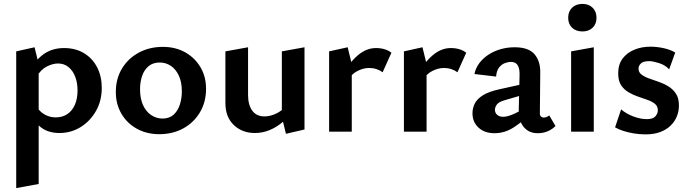

<svg xmlns="http://www.w3.org/2000/svg" viewBox="-20 -674 3531 983"><path d="M284 7Q229 7 191.5 -20.5Q154 -48 138 -97L166 -130Q183 -102 209 -87.5Q235 -73 265 -73Q300 -73 325 -90Q350 -107 363.5 -138Q377 -169 377 -211Q377 -249 365.5 -280Q354 -311 331.5 -330Q309 -349 277 -349Q251 -349 220.5 -334Q190 -319 167 -281L127 -304Q161 -367 204.5 -397.5Q248 -428 308 -428Q367 -428 410.5 -401.5Q454 -375 477.5 -329Q501 -283 501 -224Q501 -158 471.5 -106Q442 -54 393 -23.5Q344 7 284 7ZM63 289V-411L157 -432L178 -346V268Z M795 13Q731 13 680.5 -15Q630 -43 601.5 -92Q573 -141 573 -203Q573 -271 604.5 -323Q636 -375 690.5 -404.5Q745 -434 814 -434Q878 -434 927.5 -406.5Q977 -379 1006 -330.5Q1035 -282 1035 -219Q1035 -152 1004 -99.5Q973 -47 919 -17Q865 13 795 13ZM812 -67Q847 -67 869 -87Q891 -107 901 -139Q911 -171 911 -206Q911 -254 895.5 -287Q880 -320 854.5 -337Q829 -354 797 -354Q763 -354 740.5 -335Q718 -316 707.5 -285Q697 -254 697 -217Q697 -169 712.5 -135.5Q728 -102 754.5 -84.5Q781 -67 812 -67Z M1285 7Q1220 7 1177 -34Q1134 -75 1134 -146V-411L1250 -432V-188Q1250 -137 1271.5 -107.5Q1293 -78 1334 -78Q1355 -78 1378 -86Q1401 -94 1421 -109Q1441 -124 1453 -146L1490 -121Q1463 -80 1430 -51.5Q1397 -23 1360.5 -8Q1324 7 1285 7ZM1444 11 1423 -75V-411L1539 -432V-11Z M1665 0V-411L1760 -432L1781 -346V0ZM1761 -264 1735 -289Q1767 -352 1811 -390Q1855 -428 1905 -428Q1929 -428 1949 -422Q1969 -416 1984 -404L1939 -304Q1926 -314 1908 -320Q1890 -326 1870 -326Q1841 -326 1811 -311Q1781 -296 1761 -264Z M2048 0V-411L2143 -432L2164 -346V0ZM2144 -264 2118 -289Q2150 -352 2194 -390Q2238 -428 2288 -428Q2312 -428 2332 -422Q2352 -416 2367 -404L2322 -304Q2309 -314 2291 -320Q2273 -326 2253 -326Q2224 -326 2194 -311Q2164 -296 2144 -264Z M2733 8Q2688 8 2661.5 -23.5Q2635 -55 2636 -116L2640 -286Q2641 -312 2636 -327.5Q2631 -343 2621 -350Q2611 -357 2596 -357Q2581 -357 2564 -350.5Q2547 -344 2534.5 -327.5Q2522 -311 2520 -282L2409 -295Q2415 -325 2433.5 -350Q2452 -375 2480 -393.5Q2508 -412 2542.5 -422Q2577 -432 2615 -432Q2686 -432 2716.5 -396.5Q2747 -361 2746 -302L2744 -94Q2744 -83 2749.5 -77.5Q2755 -72 2763 -72Q2771 -72 2778.5 -75Q2786 -78 2792 -83L2824 -29Q2809 -13 2785.5 -2.5Q2762 8 2733 8ZM2512 8Q2461 8 2430 -20.5Q2399 -49 2399 -94Q2399 -120 2410.5 -143.5Q2422 -167 2452 -186Q2482 -205 2537 -217L2700 -253L2705 -202L2564 -161Q2533 -152 2523.5 -138.5Q2514 -125 2514 -112Q2514 -96 2525.5 -86Q2537 -76 2556 -76Q2581 -76 2618 -94Q2655 -112 2701 -136L2703 -97Q2659 -54 2612 -23Q2565 8 2512 8Z M2904 0V-411L3020 -432V0ZM2962 -513Q2929 -513 2909 -532Q2889 -551 2889 -583Q2889 -615 2909 -634.5Q2929 -654 2962 -654Q2994 -654 3014 -634.5Q3034 -615 3034 -583Q3034 -551 3014 -532Q2994 -513 2962 -513Z M3285 14Q3254 14 3224.5 9Q3195 4 3170.5 -4Q3146 -12 3129 -22L3160 -114Q3187 -91 3223.5 -77.5Q3260 -64 3291 -64Q3323 -64 3335.5 -78.5Q3348 -93 3348 -109Q3348 -130 3333.5 -142Q3319 -154 3295.5 -162.5Q3272 -171 3246.5 -179.5Q3221 -188 3197.5 -202Q3174 -216 3159.5 -238.5Q3145 -261 3145 -298Q3145 -344 3167.5 -374Q3190 -404 3227.5 -419.5Q3265 -435 3310 -435Q3343 -435 3377.5 -427.5Q3412 -420 3437 -405L3406 -319Q3386 -341 3354 -351Q3322 -361 3304 -361Q3273 -361 3261 -349Q3249 -337 3249 -323Q3249 -304 3264 -292.5Q3279 -281 3302.5 -272.5Q3326 -264 3352.5 -255Q3379 -246 3402.5 -231.5Q3426 -217 3441 -194Q3456 -171 3456 -134Q3456 -105 3445.5 -78.5Q3435 -52 3413.5 -31Q3392 -10 3360 2Q3328 14 3285 14Z"/></svg>

Font: Ysabeau
Style: Bold
Weight: 700
Designer: Christian Thalmann (Catharsis Fonts)
Version: Version 2.000;gftools[0.9.27.dev2+g8671c4b]